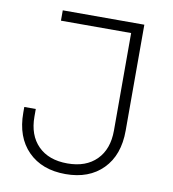

<svg xmlns="http://www.w3.org/2000/svg" viewBox="-83 -803 802 892"><g transform="rotate(10 318.0 -356.5)"><path d="M285.2 17.1Q173.8 17.1 108.4 -48.8Q43 -114.7 43 -230V-256.8H97.2V-221.2Q97.2 -133.3 147 -83.3Q196.8 -33.2 285.2 -33.2Q373 -33.2 422.6 -83.3Q472.2 -133.3 472.2 -221.2V-681.2H141.1V-730H525.9V-230Q525.9 -114.7 460.9 -48.8Q396 17.1 285.2 17.1Z"/></g></svg>

Font: Sora ExtraLight
Style: Regular
Weight: 200
Designer: Jonathan Barnbrook, Julián Moncada
Foundry: Barnbrook Fonts
Version: Version 2.000